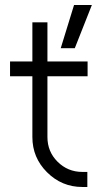

<svg xmlns="http://www.w3.org/2000/svg" viewBox="-20 -745 416 765"><path d="M109 -656V-500H20V-441H109V-199Q109 -117 167 -59Q226 0 308 0H328V-60H308Q250 -60 209 -101Q169 -141 169 -199V-441H329V-500H169V-656ZM222 -553H278L346 -725H275Z"/></svg>

Font: Unageo
Style: Light
Weight: 300
Designer: Richard Sepsi
Foundry: Richard Sepsi
Version: Version 2.000